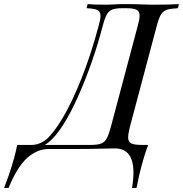

<svg xmlns="http://www.w3.org/2000/svg" viewBox="-164 -728 894 938"><path d="M710 -708 705 -688Q668 -686 650.5 -680Q633 -674 622.5 -657Q612 -640 602 -602L470 -106Q462 -72 462 -57Q462 -35 477 -27.5Q492 -20 529 -20H560Q538 36 516 128Q511 150 503 190H481Q488 149 488 115Q488 -3 397 -3Q363 -3 341 -2Q271 0 189 0H73Q18 0 -31 43.5Q-80 87 -122 190H-144Q-123 134 -121 128Q-91 39 -80 -20H-8Q9 -20 27.5 -27Q46 -34 61 -46Q98 -77 143 -153Q188 -229 234 -344.5Q280 -460 318 -602Q327 -634 327 -650Q327 -672 312 -679Q297 -686 259 -688L264 -708Q295 -705 357 -705Q373 -705 383 -706Q413 -708 446 -708Q498 -708 544 -706Q558 -705 581 -705Q666 -705 710 -708ZM518 -651Q518 -673 503 -680.5Q488 -688 450 -688H436Q402 -688 385 -681.5Q368 -675 358 -657.5Q348 -640 338 -602Q291 -422 217.5 -257Q144 -92 75 -34Q65 -26 55 -20H279Q312 -20 329.5 -26.5Q347 -33 357 -51Q367 -69 377 -106L509 -602Q518 -634 518 -651Z"/></svg>

Font: Playfair Display
Style: Italic
Weight: 400
Italic angle: -14°
Designer: Claus Eggers Sørensen
Foundry: Claus Eggers Sørensen
Version: Version 1.200; ttfautohint (v1.6)